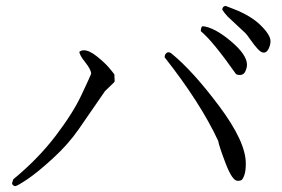

<svg xmlns="http://www.w3.org/2000/svg" viewBox="-20 -679 960 653"><path d="M900 -539Q900 -526 893.5 -513Q887 -500 877 -500Q868 -500 856.5 -512.5Q845 -525 832.5 -543Q820 -561 815 -566L754 -623Q743 -635 736 -646Q736 -657 747 -659L773 -649Q833 -626 866.5 -593Q900 -560 900 -539ZM669 -590Q709 -586 764.5 -539.5Q820 -493 820 -459Q820 -449 814.5 -436.5Q809 -424 796 -424Q786 -424 782 -428Q704 -539 663 -573Q663 -587 669 -590ZM816 -123Q816 -96 810.5 -82Q805 -68 800.5 -66Q796 -64 788 -64Q770 -64 747.5 -123Q725 -182 722 -200Q662 -329 540 -484Q540 -494 546.5 -499Q553 -504 562 -498Q635 -439 725.5 -318Q816 -197 816 -123ZM290 -428Q290 -442 270 -467Q250 -492 250 -503Q257 -508 265 -508Q284 -508 310.5 -486.5Q337 -465 350.5 -449Q364 -433 369 -426L370 -403Q369 -400 367 -398L337 -369Q333 -364 306 -324L248 -240Q212 -188 159.5 -140Q107 -92 72.5 -69Q38 -46 32 -46Q28 -46 24.5 -49Q21 -52 21 -56L25 -69Q110 -139 170 -218Q230 -297 258 -358L279 -403Q289 -426 290 -428Z"/></svg>

Font: cwTeXMing
Style: Medium
Weight: 500
Version: Version 1.17